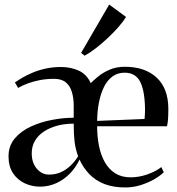

<svg xmlns="http://www.w3.org/2000/svg" viewBox="-20 -812 776 844"><path d="M156 8.5Q120 8.5 88.2 -6.5Q56.5 -21.5 37 -51Q17.5 -80.5 17.5 -124.5Q17.5 -171 45 -203.5Q72.5 -236 116.2 -256Q160 -276 209.8 -285.2Q259.5 -294.5 304 -294.5V-347.5Q304 -380 296.2 -406.8Q288.5 -433.5 269.8 -449.5Q251 -465.5 217.5 -465.5Q185 -465.5 156 -460Q127 -454.5 102.8 -445.5Q78.5 -436.5 59.5 -425.5L45.5 -449.5Q59 -459 79 -470.8Q99 -482.5 124.8 -493.2Q150.5 -504 181.8 -510.8Q213 -517.5 248.5 -517.5Q289.5 -517.5 325 -502Q360.5 -486.5 379 -446.5Q390 -458 410.5 -475Q431 -492 460.8 -505.2Q490.5 -518.5 528.5 -518.5Q617 -518.5 668.2 -471.2Q719.5 -424 720 -334.5Q720 -303.5 718.5 -286Q717 -268.5 714 -257H407Q407 -211 415.2 -170.2Q423.5 -129.5 441 -98.8Q458.5 -68 486.5 -50.2Q514.5 -32.5 554 -32.5Q592 -32.5 629.5 -46Q667 -59.5 689 -77.5L700 -55Q683.5 -38.5 656.5 -23.2Q629.5 -8 598 1.8Q566.5 11.5 534 12Q479 12.5 439.2 -3Q399.5 -18.5 372.8 -46.5Q346 -74.5 329.5 -110.5Q313 -75 286.2 -48Q259.5 -21 226 -6.2Q192.5 8.5 156 8.5ZM407 -280.5 615.5 -289Q616.5 -300 616.8 -308.2Q617 -316.5 617.5 -325.5Q617.5 -407.5 597.5 -450Q577.5 -492.5 527.5 -492.5Q497 -492.5 474.2 -475.8Q451.5 -459 437 -429.5Q422.5 -400 415 -361.8Q407.5 -323.5 407 -280.5ZM196 -44.5Q224 -44.5 247.5 -55Q271 -65.5 290.2 -84Q309.5 -102.5 323.5 -125Q311.5 -157.5 307.8 -189.8Q304 -222 304 -268.5Q266 -268.5 232.8 -259.8Q199.5 -251 174 -234.5Q148.5 -218 134 -193.8Q119.5 -169.5 119.5 -138Q119.5 -96.5 141.8 -70.5Q164 -44.5 196 -44.5ZM351.5 -567.5 336.5 -579.5 460 -792 534 -737.5Q520.5 -715.5 498.8 -691Q477 -666.5 451.5 -642.8Q426 -619 400.2 -599.2Q374.5 -579.5 352.5 -567.5Z"/></svg>

Font: Merriweather 144pt
Style: Regular
Weight: 400
Version: Version 2.100